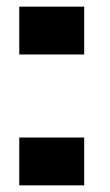

<svg xmlns="http://www.w3.org/2000/svg" viewBox="-20 -558 330 578"><path d="M38 -144V0H233.5V-144ZM38 -538V-394H233.5V-538Z"/></svg>

Font: Anybody SemiExpanded ExtraBold
Style: Regular
Weight: 800
Width: 6
Version: Version 1.113;gftools[0.9.25]